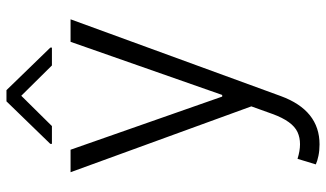

<svg xmlns="http://www.w3.org/2000/svg" viewBox="-224 -556 994 585"><g transform="rotate(-90 272.5 -264.0)"><path d="M124.6 213.1Q105.8 213.1 89.5 209.7Q73.2 206.3 63.6 201.7L80.6 146Q128.6 161.2 161.8 146.1Q195 131 217.3 69.6L240.4 5.3L39.8 -545.5H108.3L270.2 -83.5H275.2L437.1 -545.5H505.7L271.7 95.2Q228.3 213.1 124.6 213.1ZM180.4 -602.3 272.7 -695.7 365.1 -602.3H419.4V-607.2L289.8 -740.8H255.7L126.1 -607.2V-602.3Z"/></g></svg>

Font: Inter UI Light
Style: Regular
Weight: 300
Designer: Rasmus Andersson
Foundry: rsms
Version: 3.2;8d6f07862